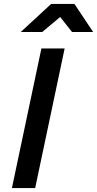

<svg xmlns="http://www.w3.org/2000/svg" viewBox="-20 -963 497 983"><path d="M41 0 192 -715H311L160 0ZM86 -799 242 -943H361L457 -799H349L288 -876L196 -799Z"/></svg>

Font: Wix Madefor Text SemiBold
Style: Italic
Weight: 600
Italic angle: -12°
Designer: Dalton Maag Ltd
Foundry: Dalton Maag Ltd
Version: Version 3.100